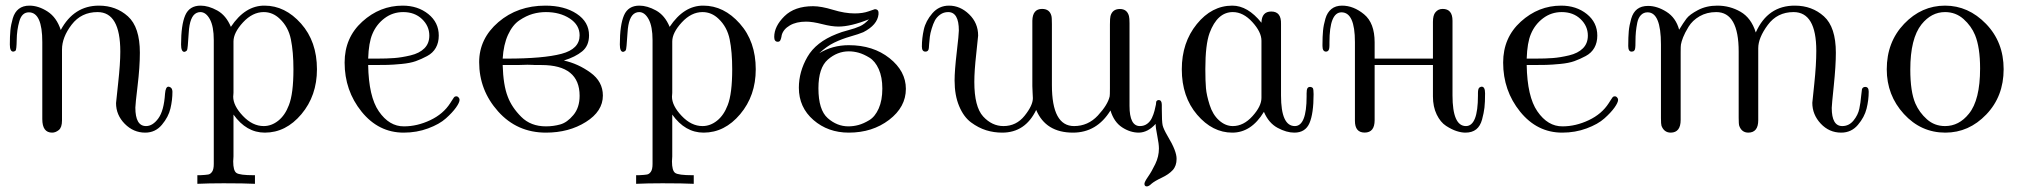

<svg xmlns="http://www.w3.org/2000/svg" viewBox="-20 -462 7219 685"><path d="M15.1 -303.2Q15.1 -333 17.1 -353.5Q19 -374 25.6 -396.5Q32.2 -418.9 47.1 -430.4Q62 -441.9 85 -441.9Q117.2 -441.9 149.7 -420.9Q182.1 -399.9 196.8 -355Q243.7 -441.9 333 -441.9Q394 -441.9 436.5 -403.6Q479 -365.2 479 -273.9Q479 -223.1 470.9 -156Q462.9 -88.9 462.9 -78.1Q462.9 -12.2 501 -12.2Q524.9 -12.2 544.9 -39.6Q564.9 -66.9 568.8 -127.9Q570.8 -152.8 581.1 -152.8Q584 -152.8 588.9 -149.9Q594.7 -146 595.2 -134.8Q595.2 -105 588.1 -75Q581.1 -44.9 557.6 -16.8Q534.2 11.2 498 11.2Q456.1 11.2 425 -20.3Q394 -51.8 394 -94.2Q394 -97.2 401.6 -166Q409.2 -234.9 409.2 -277.8Q409.2 -418.9 328.1 -418.9Q270 -418.9 235.6 -374Q201.2 -329.1 201.2 -285.2V-32.2Q201.2 -7.3 189.7 2Q178.2 11.2 166 11.2Q130.9 11.2 130.9 -37.1V-312Q130.9 -418 83 -418Q58.1 -418 49.1 -386.5Q40 -355 39.6 -319.6Q39.1 -284.2 35.2 -280.8Q30.3 -277.8 26.9 -277.8Q15.1 -278.3 15.1 -303.2Z M626 -303.2Q626 -373 640.9 -407.5Q655.8 -441.9 695.8 -441.9Q723.6 -441.9 755.1 -424.6Q786.6 -407.2 803.7 -366.2Q854.5 -442.4 923.8 -441.9Q997.1 -441.9 1054 -377.9Q1110.8 -314 1110.8 -214.8Q1110.8 -120.6 1055.4 -54.7Q1000 11.2 924.8 11.2Q858.9 11.2 813 -53.2V96.2Q813 99.1 812.5 105Q812 110.8 812 113.8Q812 147 823.5 155Q835 163.1 884.8 163.1H889.6V193.8Q852.5 191.9 777.8 191.9Q723.6 191.9 684.1 193.8V163.1H693.8Q714.8 162.1 722.9 160.6Q731 159.2 736.8 150.6Q742.7 142.1 742.7 123V-318.8Q742.7 -367.7 728.8 -393.3Q714.8 -418.9 694.8 -418.9Q688 -418.9 681.6 -416Q656.7 -404.8 653.3 -345Q649.9 -285.2 647 -282.2Q642.1 -277.3 637.7 -276.9Q626 -277.3 626 -303.2ZM812 -117.2Q812 -85 846.4 -48.6Q880.9 -12.2 920.9 -12.2Q948.7 -12.2 972.9 -31.5Q997.1 -50.8 1010.7 -86.9Q1026.9 -127.9 1026.9 -214.8Q1026.9 -276.9 1017.8 -321.5Q1008.8 -366.2 978 -395Q953.1 -418.9 920.9 -418.9Q880.9 -418.9 846.9 -382.1Q813 -345.2 813 -314V-130.9Q813 -127.9 812.5 -123.5Q812 -119.1 812 -117.2Z M1209.5 -238.8Q1209.5 -327.6 1272.5 -384.8Q1335.4 -441.9 1416.5 -441.9Q1470.7 -441.9 1508.1 -411.9Q1545.4 -381.8 1545.4 -335Q1545.4 -310.1 1534.9 -291.5Q1524.4 -272.9 1503.9 -262Q1483.4 -251 1463.6 -243.9Q1443.8 -236.8 1413.3 -233.9Q1382.8 -231 1363.3 -230.5Q1343.8 -230 1314.5 -230H1293.5Q1295.4 -117.2 1331.5 -64.9Q1368.7 -10.7 1421.4 -11.2Q1468.3 -11.2 1514.9 -33.2Q1561.5 -55.2 1586.4 -94.2Q1587.4 -95.2 1592 -103Q1596.7 -110.8 1599.6 -114.5Q1602.5 -118.2 1606.4 -118.2Q1611.3 -119.1 1615.5 -115Q1619.6 -110.8 1619.6 -106Q1619.6 -96.2 1606.7 -78.1Q1593.8 -60.1 1570.8 -39.6Q1547.9 -19 1507.3 -3.9Q1466.8 11.2 1420.4 11.2Q1330.6 11.2 1270 -63.7Q1209.5 -138.7 1209.5 -238.8ZM1293.5 -252.9H1324.7Q1360.8 -252.9 1386.7 -254.9Q1412.6 -256.8 1444.6 -264.4Q1476.6 -272 1494.1 -289.6Q1511.7 -307.1 1511.7 -335Q1511.7 -369.1 1485.6 -394Q1459.5 -418.9 1418.5 -418.9Q1381.3 -418.9 1352.1 -397Q1322.8 -375 1308.6 -340.8Q1295.4 -310.1 1293.5 -252.9Z M1689.5 -240.2Q1689.5 -324.2 1758.1 -383.1Q1826.7 -441.9 1925.8 -441.9Q1993.7 -441.9 2037.6 -412.8Q2081.5 -383.8 2081.5 -335.9Q2081.5 -298.8 2057.1 -278.8Q2032.7 -258.8 1991.7 -246.1Q2042.5 -234.9 2086.7 -202.9Q2130.9 -170.9 2130.9 -121.1Q2130.9 -64.9 2070.3 -26.9Q2009.8 11.2 1927.7 11.2Q1824.7 11.2 1757.1 -64.5Q1689.5 -140.1 1689.5 -240.2ZM1773.4 -230Q1775.4 -158.2 1791.5 -117.2Q1805.7 -79.1 1839.6 -45.2Q1873.5 -11.2 1927.7 -11.2Q1954.6 -11.2 1979 -18.1Q2003.4 -24.9 2025.6 -51.5Q2047.9 -78.1 2047.9 -120.1Q2047.9 -230 1911.6 -230H1892.6Q1891.6 -230 1889.2 -230Q1886.7 -230 1880.1 -230.5Q1873.5 -231 1861.8 -231L1826.7 -230ZM1773.4 -252.9H1787.6Q1918.5 -252.9 1983.2 -270Q2047.9 -287.1 2047.9 -335.9Q2047.9 -373 2012.7 -396Q1977.5 -418.9 1927.7 -418.9Q1903.8 -418.9 1880.6 -412.4Q1857.4 -405.8 1833 -389.4Q1808.6 -373 1792.5 -337.9Q1776.4 -302.7 1773.4 -252.9Z M2191.4 -303.2Q2191.4 -373 2206.3 -407.5Q2221.2 -441.9 2261.2 -441.9Q2289.1 -441.9 2320.6 -424.6Q2352.1 -407.2 2369.1 -366.2Q2419.9 -442.4 2489.3 -441.9Q2562.5 -441.9 2619.4 -377.9Q2676.3 -314 2676.3 -214.8Q2676.3 -120.6 2620.8 -54.7Q2565.4 11.2 2490.2 11.2Q2424.3 11.2 2378.4 -53.2V96.2Q2378.4 99.1 2377.9 105Q2377.4 110.8 2377.4 113.8Q2377.4 147 2388.9 155Q2400.4 163.1 2450.2 163.1H2455.1V193.8Q2418 191.9 2343.3 191.9Q2289.1 191.9 2249.5 193.8V163.1H2259.3Q2280.3 162.1 2288.3 160.6Q2296.4 159.2 2302.2 150.6Q2308.1 142.1 2308.1 123V-318.8Q2308.1 -367.7 2294.2 -393.3Q2280.3 -418.9 2260.3 -418.9Q2253.4 -418.9 2247.1 -416Q2222.2 -404.8 2218.8 -345Q2215.3 -285.2 2212.4 -282.2Q2207.5 -277.3 2203.1 -276.9Q2191.4 -277.3 2191.4 -303.2ZM2377.4 -117.2Q2377.4 -85 2411.9 -48.6Q2446.3 -12.2 2486.3 -12.2Q2514.2 -12.2 2538.3 -31.5Q2562.5 -50.8 2576.2 -86.9Q2592.3 -127.9 2592.3 -214.8Q2592.3 -276.9 2583.3 -321.5Q2574.2 -366.2 2543.5 -395Q2518.6 -418.9 2486.3 -418.9Q2446.3 -418.9 2412.4 -382.1Q2378.4 -345.2 2378.4 -314V-130.9Q2378.4 -127.9 2377.9 -123.5Q2377.4 -119.1 2377.4 -117.2Z M2742.2 -330.1Q2742.2 -368.2 2778.6 -404.1Q2814.9 -439.9 2880.9 -439.9Q2909.7 -439.9 2951.9 -427Q2994.1 -414.1 3029.3 -414.1Q3058.1 -414.1 3079.1 -421.6Q3100.1 -429.2 3101.1 -429.2Q3116.2 -429.2 3114.3 -411.1Q3110.4 -373 3060.1 -347.2Q3043.9 -340.3 3013.9 -331.8Q2983.9 -323.2 2956.5 -310.1Q2929.2 -296.9 2902.8 -272Q2949.7 -300.8 3008.3 -300.8Q3095.2 -300.8 3153.6 -254.4Q3211.9 -208 3211.9 -145Q3211.9 -80.1 3152.1 -34.4Q3092.3 11.2 3008.3 11.2Q2934.1 11.2 2882.1 -33.9Q2830.1 -79.1 2830.1 -148.9Q2830.1 -206.1 2860.6 -259Q2891.1 -312 2964.8 -340.8Q2981 -347.7 3006.1 -354.2Q3031.2 -360.8 3048.1 -368.4Q3064.9 -376 3080.1 -393.1Q3015.1 -367.2 2971.2 -367.2Q2947.3 -367.2 2913.1 -376Q2878.9 -384.8 2856 -384.8Q2820.8 -384.8 2797.9 -371.3Q2774.9 -357.9 2769 -336.9Q2769 -335.9 2768.1 -331.5Q2767.1 -327.1 2766.6 -325.2Q2766.1 -323.2 2764.6 -319.6Q2763.2 -315.9 2760.7 -314.5Q2758.3 -313 2754.9 -313Q2742.2 -313 2742.2 -330.1ZM2899.9 -147Q2899.9 -69.8 2933.1 -40.5Q2966.3 -11.2 3006.8 -11.2Q3024.9 -11.2 3043 -16.1Q3061 -21 3081.5 -33.4Q3102.1 -45.9 3115 -75Q3127.9 -104 3127.9 -146Q3127.9 -187 3115 -215.6Q3102.1 -244.1 3081.5 -256.6Q3061 -269 3043.5 -273.9Q3025.9 -278.8 3008.3 -278.8Q2967.3 -278.8 2933.6 -249.5Q2899.9 -220.2 2899.9 -147Z M3269 -295.9Q3269 -325.7 3275.9 -356.4Q3282.7 -387.2 3306.4 -414.6Q3330.1 -441.9 3365.7 -441.9Q3405.8 -441.9 3437.7 -410.9Q3469.7 -379.9 3469.7 -335Q3469.7 -330.1 3462.9 -269.5Q3456.1 -209 3456.1 -169.9Q3456.1 -81.1 3487.5 -46.6Q3519 -12.2 3560.1 -12.2Q3606 -12.2 3635.5 -49.1Q3665 -85.9 3665 -111.8Q3665 -115.7 3664.1 -129.9Q3663.1 -144 3663.1 -154.8V-388.2Q3664.1 -430.2 3697.8 -430.2Q3724.6 -430.2 3731 -405.8Q3732.9 -399.9 3732.9 -376V-158.2Q3732.9 -12.2 3812 -12.2Q3861.8 -12.2 3897 -50Q3932.1 -87.9 3939 -118.2Q3939.9 -122.1 3939.9 -147V-374Q3939.9 -397.9 3941.9 -404.8Q3948.7 -429.7 3974.9 -429.9Q4001 -430.2 4007.8 -404.8Q4009.8 -397 4009.8 -378.9V-84Q4009.8 -12.2 4046.9 -12.2Q4062 -12.2 4073 -20.5Q4084 -28.8 4089.8 -41.5Q4095.7 -54.2 4098.9 -66.7Q4102.1 -79.1 4104 -88.9L4105 -99.1Q4107.9 -105 4113.8 -105Q4125 -105 4125 -87.9V-73.2Q4125 -28.3 4127.9 -15.1Q4130.9 -2 4146 23.9Q4178.2 77.1 4177.7 105Q4177.7 129.9 4163.8 145Q4149.9 160.2 4124.5 172.1Q4099.1 184.1 4087.9 193.8Q4079.1 202.6 4071.8 203.1Q4063 203.1 4063 193.8Q4063 187 4075.9 168.5Q4088.9 149.9 4101.8 123Q4114.7 96.2 4114.7 67.9Q4114.7 51.8 4108.9 22.9Q4103 -5.9 4103 -20Q4075.2 10.7 4043 11.2Q4012.2 11.2 3983.2 -7.8Q3954.1 -26.9 3941.9 -67.9Q3893.1 11.2 3808.1 11.2Q3710.9 11.2 3676.8 -69.8Q3637.7 11.2 3555.7 11.2Q3525.9 11.2 3498.3 2.7Q3470.7 -5.9 3444.3 -25.4Q3418 -44.9 3401.9 -83.5Q3385.7 -122.1 3385.7 -174.8Q3385.7 -210 3393.3 -274.9Q3400.9 -339.8 3400.9 -353Q3400.9 -418.9 3362.8 -418.9Q3346.7 -418.9 3334.2 -409.9Q3321.8 -400.9 3315.4 -388.9Q3309.1 -377 3304 -359.9Q3298.8 -342.8 3297.4 -330.8Q3295.9 -318.8 3294.9 -305.2L3293.9 -291Q3293 -277.8 3281.7 -277.8Q3269 -277.8 3269 -295.9Z M4196.3 -214.8Q4196.3 -310.1 4249.8 -376Q4303.2 -441.9 4376.5 -441.9Q4431.6 -441.9 4480.5 -380.9Q4481.4 -420.9 4515.6 -420.9Q4551.8 -420.9 4550.3 -376V-121.1Q4550.3 -12.2 4599.6 -12.2Q4641.6 -12.2 4641.6 -118.2V-128.9Q4641.6 -142.1 4644.5 -147Q4647.5 -151.9 4653.6 -151.9Q4659.7 -151.9 4663.6 -147.9Q4666.5 -144 4666.5 -126Q4666.5 -57.1 4651.9 -22.9Q4637.2 11.2 4597.7 11.2Q4569.8 11.2 4538.1 -5.9Q4506.3 -22.9 4489.3 -63Q4444.3 11.2 4376.5 11.2Q4305.7 11.2 4251 -52.7Q4196.3 -116.7 4196.3 -214.8ZM4280.3 -215.8Q4280.3 -172.9 4282.5 -147.5Q4284.7 -122.1 4295.7 -87.6Q4306.6 -53.2 4328.6 -33.2Q4351.6 -12.2 4378.4 -12.2Q4416.5 -12.2 4448.5 -47.6Q4480.5 -83 4480.5 -112.8V-316.9Q4480.5 -347.7 4448 -383.3Q4415.5 -418.9 4378.4 -418.9Q4323.2 -418.9 4295.4 -344.2Q4280.3 -302.7 4280.3 -215.8Z M4698.2 -297.9V-303.2Q4698.2 -332 4700.2 -352.5Q4702.1 -373 4708.7 -395.5Q4715.3 -418 4730.2 -429.9Q4745.1 -441.9 4768.1 -441.9Q4809.1 -441.9 4846.7 -410.9Q4884.3 -379.9 4884.3 -311V-252.9H5092.3V-383.8Q5092.3 -407.7 5101.1 -418Q5110.8 -430.2 5127 -430.2Q5162.1 -430.2 5162.1 -388.2V-122.1Q5162.1 -12.2 5210 -12.2Q5252.9 -12.2 5252.9 -121.1V-129.9Q5252.9 -146 5258.3 -149.9Q5263.2 -152.8 5266.1 -152.8Q5278.3 -152.8 5278.3 -128.9Q5278.3 -96.7 5276.1 -77.9Q5273.9 -59.1 5267.6 -35.6Q5261.2 -12.2 5246.6 -0.5Q5231.9 11.2 5208 11.2Q5193.8 11.2 5176.5 5.6Q5159.2 0 5139.2 -12.9Q5119.1 -25.9 5105.7 -53.5Q5092.3 -81.1 5092.3 -118.2V-230H4884.3V-33.2Q4884.3 10.7 4849.1 11Q4814 11.2 4814 -30.8V-312Q4814 -418 4766.1 -418Q4723.1 -418 4723.1 -311V-300.8Q4723.1 -284.7 4718.3 -280.8Q4715.3 -277.8 4710.9 -277.8Q4698.2 -277.8 4698.2 -297.9Z M5342.8 -238.8Q5342.8 -327.6 5405.8 -384.8Q5468.8 -441.9 5549.8 -441.9Q5604 -441.9 5641.4 -411.9Q5678.7 -381.8 5678.7 -335Q5678.7 -310.1 5668.2 -291.5Q5657.7 -272.9 5637.2 -262Q5616.7 -251 5596.9 -243.9Q5577.1 -236.8 5546.6 -233.9Q5516.1 -231 5496.6 -230.5Q5477.1 -230 5447.8 -230H5426.8Q5428.7 -117.2 5464.8 -64.9Q5502 -10.7 5554.7 -11.2Q5601.6 -11.2 5648.2 -33.2Q5694.8 -55.2 5719.7 -94.2Q5720.7 -95.2 5725.3 -103Q5730 -110.8 5732.9 -114.5Q5735.8 -118.2 5739.7 -118.2Q5744.6 -119.1 5748.8 -115Q5752.9 -110.8 5752.9 -106Q5752.9 -96.2 5740 -78.1Q5727.1 -60.1 5704.1 -39.6Q5681.2 -19 5640.6 -3.9Q5600.1 11.2 5553.7 11.2Q5463.9 11.2 5403.3 -63.7Q5342.8 -138.7 5342.8 -238.8ZM5426.8 -252.9H5458Q5494.1 -252.9 5520 -254.9Q5545.9 -256.8 5577.9 -264.4Q5609.9 -272 5627.4 -289.6Q5645 -307.1 5645 -335Q5645 -369.1 5618.9 -394Q5592.8 -418.9 5551.8 -418.9Q5514.6 -418.9 5485.4 -397Q5456.1 -375 5441.9 -340.8Q5428.7 -310.1 5426.8 -252.9Z M5789.1 -297.9Q5789.1 -330.1 5791 -351.1Q5793 -372.1 5799.6 -395Q5806.2 -418 5821 -429.4Q5835.9 -440.9 5859.9 -440.9Q5892.1 -440.9 5925.5 -419.9Q5959 -398.9 5970.7 -356Q5985.8 -380.9 5996.8 -395.5Q6007.8 -410.2 6037.8 -426Q6067.9 -441.9 6106.9 -441.9Q6151.9 -441.9 6189.9 -419.9Q6228 -397.9 6244.1 -346.2Q6287.1 -442.4 6383.8 -441.9Q6444.8 -441.9 6487.3 -403.6Q6529.8 -365.2 6529.8 -273.9Q6529.8 -228 6522.5 -157Q6515.1 -85.9 6515.1 -77.1Q6515.1 -12.2 6552.7 -12.2Q6576.7 -12.2 6592.8 -32Q6608.9 -51.8 6613.5 -74Q6618.2 -96.2 6620.1 -120.1L6623 -144Q6626 -151.9 6634.8 -151.9Q6647 -151.9 6647 -134.8Q6647 -105 6639.4 -74.5Q6631.8 -43.9 6608.4 -16.4Q6585 11.2 6548.8 11.2Q6505.9 11.2 6475.8 -21Q6445.8 -53.2 6445.8 -95.2Q6445.8 -96.2 6452.9 -163.6Q6460 -231 6460 -280.8Q6460 -418.9 6378.9 -418.9Q6320.8 -418.9 6286.9 -373Q6252.9 -327.1 6252.9 -290V-33.2Q6252.9 10.7 6217.8 11.2Q6193.8 11.2 6185.1 -13.2Q6183.1 -19 6183.1 -42V-277.8Q6183.1 -418.9 6103 -418.9Q6069.8 -418.9 6043.9 -404.1Q6018.1 -389.2 6004.4 -366.7Q5990.7 -344.2 5984.9 -329.1Q5979 -314 5977.1 -303.2Q5976.1 -298.3 5976.1 -274.9V-34.2Q5976.1 10.7 5940.9 11.2Q5917 11.2 5907.7 -13.2Q5905.8 -19 5905.8 -41V-303.2Q5905.8 -418.5 5857.9 -418Q5843.8 -418 5834.2 -408Q5824.7 -397.9 5821.3 -380.9Q5817.9 -363.8 5816.4 -348.4Q5814.9 -333 5814.9 -314.5Q5814.9 -295.9 5814 -291Q5813 -277.8 5801 -277.8Q5789.1 -277.8 5789.1 -297.9Z M6711.4 -214.8Q6711.4 -312 6773.4 -377Q6835.4 -441.9 6919.4 -441.9Q7002.4 -441.9 7065.4 -377Q7128.4 -312 7128.4 -215.1Q7128.4 -118.2 7066.4 -53.5Q7004.4 11.2 6920.4 11.2Q6833.5 11.2 6772.5 -55.4Q6711.4 -122.1 6711.4 -214.8ZM6795.4 -213.9Q6795.4 -134.8 6813.5 -92.8Q6827.6 -60.5 6854.7 -36.4Q6881.8 -12.2 6919.4 -12.2Q6969.2 -12.2 7004.4 -56.2Q7044.4 -105 7044.4 -217.8Q7044.4 -293 7026.4 -336.9Q7013.2 -369.1 6985.4 -394Q6957.5 -418.9 6919.4 -418.9Q6870.6 -418.9 6835.4 -375Q6795.4 -324.7 6795.4 -213.9Z"/></svg>

Font: CMU Serif Upright Italic
Style: UprightItalic
Weight: 500
Version: Version 0.7.0